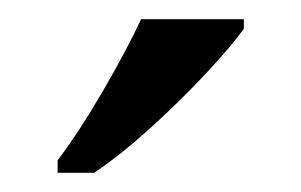

<svg xmlns="http://www.w3.org/2000/svg" viewBox="-20 -786 314 200"><path d="M40 -619Q62 -648 86.5 -690Q111 -732 127 -766H234V-756Q222 -739 195 -710Q168 -681 136.5 -652.5Q105 -624 78 -606H40Z"/></svg>

Font: Noto Serif Grantha
Style: Regular
Weight: 400
Designer: Monotype Design Team
Foundry: Monotype Imaging Inc.
Version: Version 2.004; ttfautohint (v1.8.4.7-5d5b)